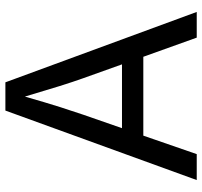

<svg xmlns="http://www.w3.org/2000/svg" viewBox="-39 -729 768 730"><g transform="rotate(-90 345.0 -364.0)"><path d="M25.4 0 289.6 -727.5H397L664.6 0H566.9L494.1 -203.1H194.3L124 0ZM222.7 -284.2H465.3L412.6 -431.6Q399.4 -468.3 382.8 -521.2Q366.2 -574.2 342.8 -653.3Q319.8 -572.8 302.7 -519Q285.6 -465.3 273.9 -431.6Z"/></g></svg>

Font: Inter-Regular
Style: Regular
Weight: 400
Designer: Rasmus Andersson
Foundry: rsms
Version: Version 4.000;git-a52131595